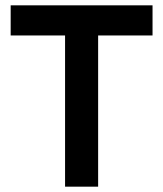

<svg xmlns="http://www.w3.org/2000/svg" viewBox="-20 -701 612 720"><path d="M224 -568H20V-681H552V-568H348V-1H224Z"/></svg>

Font: Teachers SemiBold
Style: Regular
Weight: 600
Designer: Alfredo Marco Pradil & Chank Diesel
Version: Version 0.009